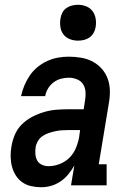

<svg xmlns="http://www.w3.org/2000/svg" viewBox="-20 -775 540 803"><path d="M153 8Q153 8 153 8Q153 8 153 8Q131 8 110.5 3.5Q90 -1 73.5 -12.5Q57 -24 46 -41.5Q35 -59 30 -78.5Q25 -98 24.5 -120Q24 -142 28 -163Q32 -188 42.5 -212.5Q53 -237 72 -255.5Q91 -274 115 -286.5Q139 -299 164.5 -306.5Q190 -314 215 -316Q240 -318 265 -318H330L336 -357Q339 -374 337.5 -392Q336 -410 327 -423.5Q318 -437 301.5 -443.5Q285 -450 268 -450Q251 -450 234.5 -445.5Q218 -441 204 -430.5Q190 -420 181 -405Q172 -390 169 -373H68Q73 -396 82 -417.5Q91 -439 104.5 -459Q118 -479 137 -494.5Q156 -510 178 -520Q200 -530 222.5 -534Q245 -538 268 -538Q294 -538 320 -533.5Q346 -529 367.5 -517.5Q389 -506 405.5 -487.5Q422 -469 430.5 -445.5Q439 -422 439.5 -395.5Q440 -369 435 -342L393 -88H426V0H277L291 -83Q280 -64 266 -46.5Q252 -29 233.5 -16.5Q215 -4 194.5 2Q174 8 153 8ZM183 -80Q206 -80 229.5 -89Q253 -98 270.5 -115.5Q288 -133 297.5 -156Q307 -179 311 -202L315 -231H265Q251 -231 237.5 -230Q224 -229 210.5 -226Q197 -223 183.5 -218.5Q170 -214 158 -206Q146 -198 138.5 -185Q131 -172 129 -159Q127 -145 128 -130.5Q129 -116 135.5 -104Q142 -92 155 -86Q168 -80 183 -80ZM306 -605Q288 -605 271.5 -611.5Q255 -618 245 -631.5Q235 -645 232.5 -662.5Q230 -680 233 -698Q235 -711 241 -722.5Q247 -734 258 -741.5Q269 -749 281.5 -752Q294 -755 306 -755Q324 -755 340.5 -748.5Q357 -742 367 -728.5Q377 -715 380 -697.5Q383 -680 380 -662Q378 -649 371.5 -637.5Q365 -626 354.5 -618.5Q344 -611 331.5 -608Q319 -605 306 -605Z"/></svg>

Font: Iosevka Curly Slab SmBdObl
Style: Regular
Weight: 600
Italic angle: -9°
Monospace: yes
Designer: Belleve Invis
Foundry: Belleve Invis
Version: Version 11.0.0; ttfautohint (v1.8.3)